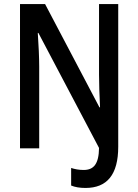

<svg xmlns="http://www.w3.org/2000/svg" viewBox="-20 -734 684 950"><path d="M403 196C509 196 565 131 565 -8V-714H470V-365C470 -322 472 -262 475 -203H472L203 -714H79V0H174V-404C174 -448 171 -513 167 -571H170L470 -2C469 77 444 107 394 107C370 107 350 103 332 97V184C351 192 375 196 403 196Z"/></svg>

Font: Noto Sans Gurmukhi UI Condensed Medium
Style: Regular
Weight: 500
Width: 3
Designer: Jelle Bosma - Monotype Design Team
Foundry: Monotype Imaging Inc.
Version: Version 2.004